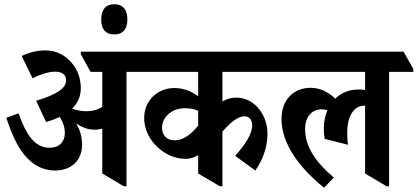

<svg xmlns="http://www.w3.org/2000/svg" viewBox="-20 -868 1964 903"><path d="M240 -66C314 -66 366 -113 366 -187C366 -224 357 -256 338 -288C365 -269 393 -258 425 -258C438 -258 450 -260 461 -263V-52L562 8H575V-530H689V-543L642 -625H360V-613L406 -530H461V-366C443 -353 418 -345 386 -345C364 -345 340 -349 319 -357C347 -384 360 -416 360 -454C360 -496 346 -538 320 -569C289 -607 247 -631 193 -631C156 -631 119 -622 82 -605L133 -500C172 -519 210 -531 240 -531C272 -531 291 -516 291 -490C291 -450 239 -421 150 -394L197 -294C221 -301 242 -309 261 -318C276 -295 285 -270 285 -242C285 -201 258 -173 214 -173C146 -173 105 -229 67 -335L10 -314C53 -177 118 -66 240 -66Z M518 -706C557 -706 579 -730 579 -776C579 -823 558 -848 518 -848C477 -848 456 -823 456 -776C456 -730 477 -706 518 -706Z M852 -121C875 -121 895 -128 912 -138V-52L1014 8H1026V-249C1064 -292 1098 -321 1130 -321C1152 -321 1166 -304 1166 -278C1166 -238 1134 -189 1086 -135L1181 -66C1216 -117 1238 -175 1238 -240C1238 -282 1224 -322 1200 -353C1175 -386 1137 -409 1091 -409C1067 -409 1045 -402 1026 -391V-530H1322V-543L1276 -625H576V-613L622 -530H912V-415C882 -438 844 -454 800 -454C721 -454 658 -395 658 -313C658 -260 683 -210 722 -175C757 -142 804 -121 852 -121ZM742 -267C742 -316 786 -359 850 -359C874 -359 894 -355 912 -347V-277C875 -232 840 -208 801 -208C764 -208 742 -233 742 -267Z M1504 15 1550 -33C1464 -106 1415 -178 1415 -261C1415 -319 1447 -354 1493 -354C1503 -354 1511 -352 1520 -349C1509 -324 1503 -295 1503 -263C1503 -245 1504 -232 1507 -215L1617 -187C1614 -204 1613 -222 1613 -244C1613 -320 1643 -371 1694 -371H1697V-52L1798 8H1810V-530H1924V-543L1878 -625H1210V-613L1256 -530H1697V-445C1688 -446 1677 -447 1665 -447C1623 -447 1585 -432 1557 -404C1523 -436 1485 -455 1441 -455C1361 -455 1304 -399 1304 -309C1304 -192 1386 -81 1504 15Z"/></svg>

Font: Noto Serif Devanagari Condensed
Style: Bold
Weight: 700
Width: 3
Designer: Universal Thirst, Indian Type Foundry and the Monotype Design Team
Foundry: Monotype Imaging Inc.
Version: Version 2.004